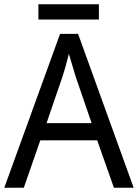

<svg xmlns="http://www.w3.org/2000/svg" viewBox="-20 -875 644 895"><path d="M433 -221H168L91 0H0L260 -717H344L603 0H511ZM333 -517 301 -624Q284 -555 271 -517L197 -301H407ZM441 -784H159V-855H441Z"/></svg>

Font: Noto Sans Display
Style: Regular
Weight: 400
Designer: Monotype Design team
Foundry: Monotype Imaging Inc.
Version: Version 1.000